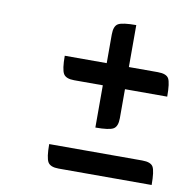

<svg xmlns="http://www.w3.org/2000/svg" viewBox="-64 -578 618 640"><g transform="rotate(10 245.0 -258.0)"><path d="M272 -156V-299H175Q147 -299 138.5 -313.5Q130 -328 130 -374H272V-471Q272 -500 286.5 -508Q301 -516 347 -516V-374H445Q474 -374 482 -360Q490 -346 490 -299H347V-201Q347 -173 333 -164.5Q319 -156 272 -156ZM130 -75H445Q474 -75 482 -61Q490 -47 490 0H175Q147 0 138.5 -14.5Q130 -29 130 -75Z"/></g></svg>

Font: Warnes
Style: Regular
Weight: 400
Designer: Eduardo Rodriguez Tunni
Foundry: Eduardo Rodriguez Tunni
Version: Version 1.002; ttfautohint (v1.8.4.7-5d5b);gftools[0.9.23]